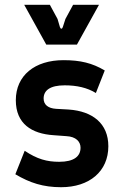

<svg xmlns="http://www.w3.org/2000/svg" viewBox="-20 -770 509 801"><path d="M235 11C353 11 432 -55 432 -160C432 -255 366 -306 267 -313L214 -316C181 -318 162 -333 162 -359C162 -393 189 -414 250 -414C301 -414 344 -404 380 -382L417 -476C365 -507 315 -519 245 -519C125 -519 46 -455 46 -352C46 -253 113 -212 203 -206L257 -202C297 -200 316 -179 316 -154C316 -118 289 -95 227 -95C176 -95 135 -106 83 -141L44 -43C105 -7 160 11 235 11ZM173 -584H301L393 -750H285L253 -691L242 -657C239 -648 233 -648 230 -657L220 -691L188 -750H81Z"/></svg>

Font: Finlandica SemiBold
Style: Regular
Weight: 600
Designer: Niklas Ekholm, Juho Hiilivirta, Jaakko Suomalainen
Foundry: Helsinki Type Studio
Version: Version 2.000;Glyphs 3.2 (3202)